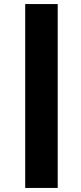

<svg xmlns="http://www.w3.org/2000/svg" viewBox="-20 -795 398 945"><path d="M104 130V-775H264V130Z"/></svg>

Font: Raleway Thin Black
Style: Italic
Weight: 900
Italic angle: -12°
Version: Version 4.026